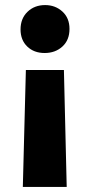

<svg xmlns="http://www.w3.org/2000/svg" viewBox="-20 -557 355 757"><path d="M70 180 82 -281H232L243 180ZM156 -348Q114 -348 87.5 -373.5Q61 -399 61 -441Q61 -484 88.5 -510.5Q116 -537 158 -537Q198 -537 226 -511.5Q254 -486 254 -443Q254 -399 226 -373.5Q198 -348 156 -348Z"/></svg>

Font: Onest ExtraBold
Style: Regular
Weight: 800
Designer: Dmitri Voloshin, Andrey Kudryavtsev
Foundry: Dmitri Voloshin, Andrey Kudryavtsev
Version: Version 1.000;gftools[0.9.33]